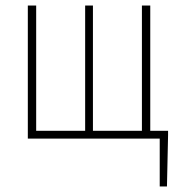

<svg xmlns="http://www.w3.org/2000/svg" viewBox="-20 -498 640 690"><path d="M80 0V-478H110V-28H286V-478H314V-28H490V-478H520V0ZM554 172V0H510V-28H584V-12L580 172Z"/></svg>

Font: Source Code Pro ExtraLight
Style: Regular
Weight: 200
Monospace: yes
Designer: Paul D. Hunt, Teo Tuominen
Foundry: Adobe
Version: Version 1.026;hotconv 1.1.0;makeotfexe 2.6.0